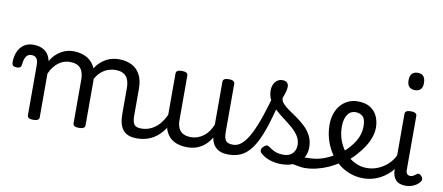

<svg xmlns="http://www.w3.org/2000/svg" viewBox="-126 -1075 3176 1375"><g transform="rotate(10 1462.0 -388.0)"><path d="M161 15Q140 15 129.5 8.5Q119 2 119 -11V-369Q119 -411 106 -425.5Q93 -440 70 -440Q53 -440 41.5 -431Q30 -422 23.5 -405Q17 -388 15 -365Q14 -349 6 -341.5Q-2 -334 -20 -334Q-36 -334 -46 -341Q-56 -348 -55 -374Q-53 -417 -37.5 -448.5Q-22 -480 5.5 -497.5Q33 -515 70 -515Q98 -515 119 -508.5Q140 -502 156 -490Q172 -478 182 -460.5Q192 -443 197 -422L198 -418Q214 -447 234 -466Q254 -485 275.5 -497Q297 -509 319 -514Q341 -519 360 -519Q411 -519 451 -500Q491 -481 514.5 -440.5Q538 -400 538 -334V-11Q538 2 527 8.5Q516 15 494 15Q472 15 461.5 8.5Q451 2 451 -11V-326Q451 -362 441 -387.5Q431 -413 408.5 -426Q386 -439 348 -439Q330 -439 311 -433.5Q292 -428 272.5 -415Q253 -402 236 -381Q219 -360 205 -329V-11Q205 2 194 8.5Q183 15 161 15ZM914 17Q880 17 855 7.5Q830 -2 814 -21.5Q798 -41 790.5 -70.5Q783 -100 783 -140V-326Q783 -361 773 -386.5Q763 -412 740.5 -425.5Q718 -439 681 -439Q655 -439 628.5 -430Q602 -421 578 -400.5Q554 -380 535.5 -345Q517 -310 506 -259H480Q480 -316 495.5 -363.5Q511 -411 539.5 -446Q568 -481 607 -500Q646 -519 693 -519Q744 -519 783.5 -500Q823 -481 846 -440.5Q869 -400 869 -334V-140Q869 -95 882.5 -76.5Q896 -58 933 -58Q947 -58 953.5 -46.5Q960 -35 958.5 -20.5Q957 -6 946 5.5Q935 17 914 17Z M914 17Q900 17 893.5 5.5Q887 -6 888.5 -20.5Q890 -35 901 -46.5Q912 -58 933 -58Q966 -58 994 -69Q1022 -80 1045 -100Q1068 -120 1085.5 -147Q1103 -174 1115 -205Q1121 -220 1132.5 -218.5Q1144 -217 1152.5 -207Q1161 -197 1158 -186Q1143 -138 1119.5 -100.5Q1096 -63 1065.5 -36.5Q1035 -10 997 3.5Q959 17 914 17Z M1283 17Q1225 17 1186 -3.5Q1147 -24 1127.5 -64.5Q1108 -105 1108 -166V-489Q1108 -502 1118.5 -508.5Q1129 -515 1150 -515Q1172 -515 1183 -508.5Q1194 -502 1194 -489V-166Q1194 -131 1205 -107Q1216 -83 1238.5 -71Q1261 -59 1294 -59Q1322 -59 1346 -68Q1370 -77 1389.5 -92.5Q1409 -108 1424 -130Q1439 -152 1449 -177V-489Q1449 -502 1459.5 -508.5Q1470 -515 1492 -515Q1513 -515 1524 -508.5Q1535 -502 1535 -489V-140Q1535 -95 1548.5 -76.5Q1562 -58 1599 -58Q1613 -58 1620 -46.5Q1627 -35 1625.5 -20.5Q1624 -6 1613 5.5Q1602 17 1580 17Q1554 17 1533.5 11.5Q1513 6 1497.5 -5.5Q1482 -17 1471.5 -34Q1461 -51 1456 -74L1454 -84Q1440 -60 1422.5 -41.5Q1405 -23 1383.5 -10Q1362 3 1337 10Q1312 17 1283 17Z M1585 17Q1566 17 1559.5 5.5Q1553 -6 1557 -20.5Q1561 -35 1573 -46.5Q1585 -58 1604 -58Q1637 -58 1667 -85.5Q1697 -113 1724.5 -166.5Q1752 -220 1779 -299.5Q1806 -379 1834 -483Q1839 -498 1853.5 -499.5Q1868 -501 1880.5 -493Q1893 -485 1889 -469Q1859 -338 1829.5 -245.5Q1800 -153 1766 -95Q1732 -37 1688 -10Q1644 17 1585 17Z M2134 17Q2110 17 2085.5 11.5Q2061 6 2037.5 3.5Q2014 1 1989 12L2010 -16Q2045 -34 2069.5 -43Q2094 -52 2113.5 -55Q2133 -58 2153 -58Q2162 -58 2164 -46.5Q2166 -35 2162 -20.5Q2158 -6 2150.5 5.5Q2143 17 2134 17ZM1965 19Q1919 19 1879 5Q1839 -9 1811 -36Q1804 -44 1804.5 -56Q1805 -68 1819 -81Q1830 -92 1839 -94.5Q1848 -97 1859 -89Q1885 -70 1909.5 -60Q1934 -50 1971 -50Q2011 -50 2034.5 -73.5Q2058 -97 2058 -135Q2058 -171 2039.5 -200Q2021 -229 1991.5 -254.5Q1962 -280 1929 -304.5Q1896 -329 1866.5 -356Q1837 -383 1818.5 -415.5Q1800 -448 1800 -488Q1800 -526 1820 -550.5Q1840 -575 1871 -575Q1892 -575 1904 -564.5Q1916 -554 1916 -535Q1916 -519 1910.5 -497.5Q1905 -476 1894 -450Q1894 -428 1912 -408.5Q1930 -389 1958.5 -369.5Q1987 -350 2018.5 -328Q2050 -306 2078.5 -278.5Q2107 -251 2125 -215.5Q2143 -180 2143 -133Q2143 -66 2094.5 -23.5Q2046 19 1965 19Z M2135 17Q2116 17 2109.5 5.5Q2103 -6 2107 -20.5Q2111 -35 2123 -46.5Q2135 -58 2154 -58Q2210 -58 2261.5 -77Q2313 -96 2350 -124Q2364 -133 2374 -128Q2384 -123 2389 -110.5Q2394 -98 2392.5 -84.5Q2391 -71 2380 -64Q2348 -41 2306.5 -22.5Q2265 -4 2221 6.5Q2177 17 2135 17Z M2354 -121Q2376 -136 2395.5 -153.5Q2415 -171 2431 -189Q2453 -214 2468.5 -239.5Q2484 -265 2492 -292.5Q2500 -320 2500 -349Q2500 -401 2480 -420.5Q2460 -440 2426 -440Q2412 -440 2405.5 -452Q2399 -464 2399.5 -479.5Q2400 -495 2407.5 -507Q2415 -519 2429 -519Q2486 -519 2521.5 -496Q2557 -473 2573 -435.5Q2589 -398 2589 -355Q2589 -321 2576.5 -285Q2564 -249 2542 -214.5Q2520 -180 2491 -148Q2470 -124 2446 -103Q2422 -82 2396 -64Z M2562 17Q2510 17 2464 0Q2418 -17 2380 -48Q2342 -79 2315 -121.5Q2288 -164 2273 -214.5Q2258 -265 2258 -321Q2258 -364 2270.5 -400.5Q2283 -437 2306 -463.5Q2329 -490 2360.5 -504.5Q2392 -519 2429 -519Q2443 -519 2449.5 -507Q2456 -495 2455.5 -479.5Q2455 -464 2447 -452Q2439 -440 2425 -440Q2408 -440 2394 -432.5Q2380 -425 2369.5 -410Q2359 -395 2353 -373.5Q2347 -352 2347 -323Q2347 -266 2365.5 -218Q2384 -170 2416 -134.5Q2448 -99 2488.5 -79.5Q2529 -60 2573 -60Q2621 -60 2664.5 -80.5Q2708 -101 2739.5 -136Q2771 -171 2784 -216Q2787 -225 2799 -225.5Q2811 -226 2821.5 -220.5Q2832 -215 2829 -203Q2814 -139 2775 -89.5Q2736 -40 2680.5 -11.5Q2625 17 2562 17Z M2872 17Q2820 17 2796.5 -10Q2773 -37 2773 -86V-489Q2773 -502 2783.5 -508.5Q2794 -515 2815 -515Q2837 -515 2848 -508.5Q2859 -502 2859 -489V-96Q2859 -76 2868 -67Q2877 -58 2890 -58Q2901 -58 2908.5 -61.5Q2916 -65 2922.5 -70Q2929 -75 2937 -81Q2943 -86 2953.5 -82Q2964 -78 2970 -70Q2978 -61 2979 -51Q2980 -41 2974 -33Q2963 -17 2946.5 -6Q2930 5 2910.5 11Q2891 17 2872 17ZM2817 -669Q2789 -669 2774.5 -684.5Q2760 -700 2760 -731Q2760 -763 2774.5 -779Q2789 -795 2817 -795Q2844 -795 2858 -779Q2872 -763 2872 -731Q2873 -700 2858.5 -684.5Q2844 -669 2817 -669Z"/></g></svg>

Font: Playwrite PT
Style: Regular
Weight: 400
Designer: Veronika Burian, José Scaglione
Foundry: TypeTogether
Version: Version 1.002